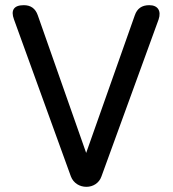

<svg xmlns="http://www.w3.org/2000/svg" viewBox="-20 -720 667 742"><path d="M314 2C339 2 363 -12 372 -38L593 -645C604 -678 590 -700 557 -700C528 -700 510 -687 501 -661L313 -129L126 -661C117 -687 99 -700 72 -700C33 -700 21 -680 34 -645L254 -38C264 -12 288 2 314 2Z"/></svg>

Font: 寒蝉半圆体
Style: Regular
Weight: 400
Designer: Yoshimichi Ohira & Warren
Foundry: ChillType
Version: Version 1.800;Glyphs 3.1.1 (3135)